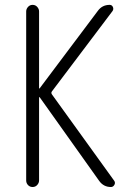

<svg xmlns="http://www.w3.org/2000/svg" viewBox="-20 -750 540 770"><path d="M85 -26.4V-704.1Q85 -713.9 92.3 -722.2Q99.6 -730.5 110.8 -730.5Q122.1 -730.5 129.4 -722.2Q136.7 -713.9 136.7 -704.1V-396.5Q136.7 -395.5 137.7 -394.5L139.6 -396.5L372.1 -706.1Q389.6 -730.5 419.9 -730.5Q428.7 -730.5 432.6 -722.2Q436.5 -713.9 431.6 -706.1L188.5 -383.8Q183.6 -377.9 188.5 -371.1L438.5 -24.4Q443.4 -16.6 438.5 -8.3Q433.6 0 424.8 0Q395.5 0 377.9 -24.4L139.6 -359.4Q139.6 -360.4 137.7 -360.4Q136.7 -360.4 136.7 -359.4V-26.4Q136.7 -16.6 129.4 -8.3Q122.1 0 110.8 0Q99.6 0 92.3 -7.8Q85 -15.6 85 -26.4Z"/></svg>

Font: Rounded Mgen+ 1mn light
Style: Regular
Weight: 200
Designer: [Source Han Sans]
Ryoko NISHIZUKA  (kana & ideographs); Paul D. Hunt (Latin, Greek & Cyrillic); Wenlong ZHANG  (bopomofo
Version: Version 1.059.20150602